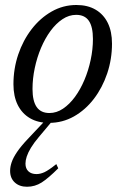

<svg xmlns="http://www.w3.org/2000/svg" viewBox="-20 -470 491 750"><path d="M278.5 -450.5Q322.5 -450.5 353.5 -432.2Q384.5 -414 401 -380.5Q417.5 -347 417.5 -299.5Q417.5 -239 398.8 -183.2Q380 -127.5 346.8 -84Q313.5 -40.5 268.8 -15.2Q224 10 171.5 10Q128.5 10 97.2 -8.2Q66 -26.5 49.2 -60.2Q32.5 -94 32.5 -141Q32.5 -201.5 51.2 -257Q70 -312.5 103.5 -356Q137 -399.5 181.8 -425Q226.5 -450.5 278.5 -450.5ZM173 -28.5Q201 -28.5 226.2 -45.5Q251.5 -62.5 272.8 -91.5Q294 -120.5 309.8 -157.8Q325.5 -195 334.2 -236.2Q343 -277.5 343 -317.5Q343 -365.5 327 -388.8Q311 -412 277.5 -412Q249.5 -412 224 -395Q198.5 -378 177.2 -349Q156 -320 140.2 -282.8Q124.5 -245.5 115.8 -204.2Q107 -163 107 -122.5Q107 -75.5 123.2 -52Q139.5 -28.5 173 -28.5ZM131.5 65.5Q112.5 88 101 107Q89.5 126 84.5 141.2Q79.5 156.5 79.5 169Q79.5 188.5 91 199.2Q102.5 210 122.5 210Q137.5 210 153.8 202.5Q170 195 200 171L207.5 187.5Q169 226 142.8 242.8Q116.5 259.5 85.5 259.5Q56 259.5 37.8 242.8Q19.5 226 19.5 197.5Q19.5 181.5 25.5 163.8Q31.5 146 46.5 123.8Q61.5 101.5 88.5 73L160 -3H189Z"/></svg>

Font: Newsreader 16pt 16pt
Style: Italic
Weight: 400
Italic angle: -17°
Version: Version 1.003